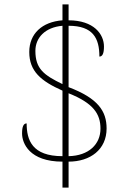

<svg xmlns="http://www.w3.org/2000/svg" viewBox="-20 -780 599 879"><path d="M266 -40V79H294V-40C393 -40 468 -95 468 -192C468 -271 429 -330 294 -381V-662C406 -662 435 -605 435 -521C449 -521 456 -535 456 -567C456 -623 410 -687 294 -687V-760H266V-687C173 -680 114 -626 114 -542C114 -454 167 -409 266 -365V-65C127 -65 102 -139 102 -215C88 -215 81 -201 81 -169C81 -124 115 -40 266 -40ZM266 -662V-395C181 -436 142 -465 142 -547C142 -607 186 -655 266 -662ZM294 -65V-353C407 -308 440 -259 440 -191C440 -120 387 -67 294 -65Z"/></svg>

Font: Noto Serif Gurmukhi Thin
Style: Regular
Weight: 100
Designer: Vaibhav Singh and the Monotype Design Team
Foundry: Monotype Imaging Inc.
Version: Version 2.004